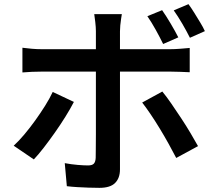

<svg xmlns="http://www.w3.org/2000/svg" viewBox="-20 -852 1040 925"><path d="M761 -803Q780 -776 802.5 -738Q825 -700 839 -672L766 -640Q751 -671 730.5 -708Q710 -745 690 -774ZM888 -832Q902 -813 916.5 -789.5Q931 -766 945 -743Q959 -720 967 -702L895 -670Q879 -702 858 -738Q837 -774 817 -802ZM567 -784Q566 -777 563.5 -762Q561 -747 559.5 -730Q558 -713 558 -701Q558 -673 558 -637.5Q558 -602 558 -567Q558 -532 558 -504Q558 -484 558 -447.5Q558 -411 558 -365Q558 -319 558 -270Q558 -221 558 -175Q558 -129 558 -93Q558 -57 558 -36Q558 6 534.5 29.5Q511 53 459 53Q434 53 406.5 52Q379 51 352.5 49.5Q326 48 302 45L292 -66Q324 -60 354.5 -57.5Q385 -55 404 -55Q424 -55 432 -63.5Q440 -72 441 -91Q441 -102 441.5 -132.5Q442 -163 442 -205.5Q442 -248 442 -295.5Q442 -343 442 -386Q442 -429 442 -460.5Q442 -492 442 -504Q442 -522 442 -557.5Q442 -593 442 -633Q442 -673 442 -702Q442 -720 439 -746Q436 -772 434 -784ZM88 -622Q110 -619 134 -617Q158 -615 181 -615Q194 -615 230.5 -615Q267 -615 318 -615Q369 -615 428.5 -615Q488 -615 547.5 -615Q607 -615 659 -615Q711 -615 748 -615Q785 -615 800 -615Q820 -615 847 -617Q874 -619 894 -621V-504Q872 -505 846.5 -506Q821 -507 801 -507Q786 -507 749 -507Q712 -507 660 -507Q608 -507 549 -507Q490 -507 431 -507Q372 -507 320 -507Q268 -507 231.5 -507Q195 -507 181 -507Q159 -507 134 -506Q109 -505 88 -503ZM336 -361Q319 -328 295 -289.5Q271 -251 243.5 -212Q216 -173 190 -139.5Q164 -106 143 -84L46 -150Q71 -173 97.5 -204.5Q124 -236 149.5 -271.5Q175 -307 197 -342Q219 -377 234 -409ZM762 -411Q782 -387 805 -353.5Q828 -320 852.5 -283Q877 -246 898 -210.5Q919 -175 934 -148L829 -91Q813 -122 792.5 -159Q772 -196 749.5 -233Q727 -270 705 -302.5Q683 -335 665 -358Z"/></svg>

Font: Noto Sans SC SemiBold
Style: Regular
Weight: 600
Designer: Ryoko NISHIZUKA 西塚涼子 (kana, bopomofo & ideographs); Paul D. Hunt (Latin, Greek & Cyrillic); Sandoll Communications 산돌커뮤니
Foundry: Adobe
Version: Version 2.004-H2;hotconv 1.0.118;makeotfexe 2.5.65603